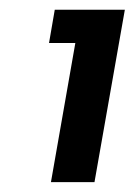

<svg xmlns="http://www.w3.org/2000/svg" viewBox="-20 -724 275 392"><path d="M84 -352.1 133.8 -636.2H80.1L91.8 -704.1H234.9L172.9 -352.1Z"/></svg>

Font: SVN-Poppins Medium
Style: Italic
Weight: 500
Italic angle: -10°
Designer: Ninad Kale (Devanagari), Jonny Pinhorn (Latin)
Foundry: Indian Type Foundry
Version: Version 3.002 2017